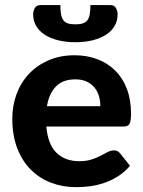

<svg xmlns="http://www.w3.org/2000/svg" viewBox="-20 -746 576 773"><path d="M29.5 0ZM280.5 -523.5Q330 -523.5 371.8 -507.8Q413.5 -492 443.8 -462Q474 -432 490.8 -388.2Q507.5 -344.5 507.5 -288.5Q507.5 -273 506 -263Q504.5 -253 501 -247Q497.5 -241 491.5 -238.8Q485.5 -236.5 476 -236.5H166.5Q173 -164 207.8 -130.5Q242.5 -97 299 -97Q327.5 -97 348.2 -103.8Q369 -110.5 384.8 -118.8Q400.5 -127 413.2 -133.8Q426 -140.5 438.5 -140.5Q454.5 -140.5 463.5 -128.5L503.5 -78.5Q481.5 -53 455 -36.2Q428.5 -19.5 400 -9.8Q371.5 0 342.5 3.8Q313.5 7.5 286.5 7.5Q232.5 7.5 185.8 -10.2Q139 -28 104.2 -62.8Q69.5 -97.5 49.5 -149Q29.5 -200.5 29.5 -268.5Q29.5 -321 46.8 -367.5Q64 -414 96.5 -448.5Q129 -483 175.5 -503.2Q222 -523.5 280.5 -523.5ZM283 -426.5Q233.5 -426.5 205.5 -398.2Q177.5 -370 169 -318.5H384Q384 -340 378.2 -359.5Q372.5 -379 360 -394Q347.5 -409 328.5 -417.8Q309.5 -426.5 283 -426.5ZM283.5 -648Q301.5 -648 313.2 -651.8Q325 -655.5 331.8 -664.5Q338.5 -673.5 341.2 -688.2Q344 -703 344 -725.5H425.5Q440 -725.5 446.8 -713.5Q453.5 -701.5 453.5 -688Q453.5 -662 441.2 -641.2Q429 -620.5 406.5 -606Q384 -591.5 352.8 -583.8Q321.5 -576 283.5 -576Q245.5 -576 214.2 -583.8Q183 -591.5 160.5 -606Q138 -620.5 125.8 -641.2Q113.5 -662 113.5 -688Q113.5 -701.5 120.2 -713.5Q127 -725.5 141.5 -725.5H223Q223 -703 225.8 -688.2Q228.5 -673.5 235.2 -664.5Q242 -655.5 253.8 -651.8Q265.5 -648 283.5 -648Z"/></svg>

Font: Lato Heavy
Style: Regular
Weight: 800
Designer: Lukasz Dziedzic
Foundry: tyPoland Lukasz Dziedzic
Version: Version 2.007; 2014-02-27